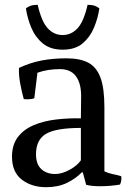

<svg xmlns="http://www.w3.org/2000/svg" viewBox="-20 -763 536 800"><path d="M172 17Q112 17 71 -14.5Q30 -46 30 -110Q30 -160 54.5 -192Q79 -224 120.5 -241.5Q162 -259 213 -265Q264 -271 317 -270L318 -358Q319 -414 297 -444.5Q275 -475 230 -475Q205 -475 182 -471.5Q159 -468 136 -460L123 -354Q115 -350 101 -349.5Q87 -349 79 -350Q70 -383 64 -416Q58 -449 59 -480Q106 -502 153.5 -511Q201 -520 257 -520Q313 -520 347.5 -502Q382 -484 398.5 -440Q415 -396 415 -317V-49Q432 -41 450 -37.5Q468 -34 485 -29Q488 -10 480 6Q464 9 441.5 11Q419 13 396 13Q363 13 339 7L325 -45H321Q296 -19 259 -1Q222 17 172 17ZM210 -38Q238 -38 270 -55.5Q302 -73 317 -95V-230Q214 -230 172 -205.5Q130 -181 130 -120Q130 -79 152 -58.5Q174 -38 210 -38ZM241 -556Q190 -556 158.5 -582Q127 -608 110.5 -647.5Q94 -687 88 -728Q95 -734 106.5 -738.5Q118 -743 137 -743Q153 -673 179 -645Q205 -617 241 -617Q277 -617 303 -645Q329 -673 345 -743Q364 -743 375.5 -738.5Q387 -734 394 -728Q388 -687 371.5 -647.5Q355 -608 324 -582Q293 -556 241 -556Z"/></svg>

Font: Alike
Style: Regular
Weight: 400
Designer: Sveta Sebyakina
Foundry: Cyreal (www.cyreal.org)
Version: Version 1.301; ttfautohint (v1.8.4.7-5d5b)